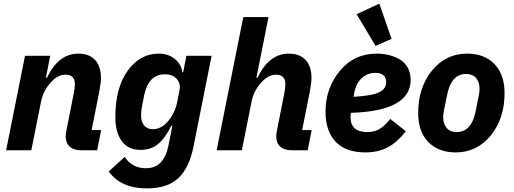

<svg xmlns="http://www.w3.org/2000/svg" viewBox="-20 -835 2855 1067"><path d="M154 0H14L119 -525H259L235 -403H241Q305 -537 415 -537Q476 -537 508.5 -501.5Q541 -466 541 -401Q541 -376 532 -327L489 -112H542L520 0H429Q389 0 367 -20.5Q345 -41 345 -76Q345 -89 348 -104L389 -312Q396 -345 396 -368Q396 -420 343 -420Q299 -420 258 -372Q219 -327 208 -270Z M761 -2Q691 -2 656 -51.5Q621 -101 621 -184Q621 -347 689.5 -442Q758 -537 862 -537Q915 -537 951.5 -507.5Q988 -478 993 -434H998L1016 -525H1156L1055 -19Q1032 97 971.5 154.5Q911 212 795 212Q653 212 584 118L673 37Q714 100 791 100Q891 100 916 -26L938 -136H932Q899 -69 859.5 -35.5Q820 -2 761 -2ZM830 -117Q878 -117 917 -165Q953 -209 965 -269L978 -335Q985 -369 963 -395.5Q941 -422 896 -422Q805 -422 781 -305L770 -249Q764 -221 764 -192Q764 -157 781.5 -137Q799 -117 830 -117Z M1184 0 1332 -740H1472L1405 -403H1411Q1475 -537 1585 -537Q1646 -537 1678.5 -501.5Q1711 -466 1711 -401Q1711 -376 1702 -327L1659 -112H1712L1690 0H1599Q1559 0 1537 -20.5Q1515 -41 1515 -76Q1515 -89 1518 -104L1559 -312Q1566 -345 1566 -368Q1566 -420 1513 -420Q1469 -420 1428 -372Q1389 -327 1378 -270L1324 0Z M2067 -580 1962 -756 2088 -815 2156 -619ZM2011 12Q1901 12 1845 -47.5Q1789 -107 1789 -214Q1789 -345 1868.5 -441Q1948 -537 2074 -537Q2106 -537 2137 -530Q2168 -523 2197 -507.5Q2226 -492 2244 -462Q2262 -432 2262 -391Q2262 -218 1930 -208Q1928 -196 1928 -185Q1928 -101 2021 -101Q2058 -101 2086.5 -116.5Q2115 -132 2149 -174L2235 -106Q2187 -43 2133.5 -15.5Q2080 12 2011 12ZM2066 -430Q2022 -430 1990 -400.5Q1958 -371 1949 -320L1945 -297Q2050 -303 2088 -322.5Q2126 -342 2126 -377Q2126 -430 2066 -430Z M2513 12Q2416 12 2360 -46Q2304 -104 2304 -207Q2304 -349 2381 -443Q2458 -537 2575 -537Q2672 -537 2728 -479Q2784 -421 2784 -318Q2784 -176 2707 -82Q2630 12 2513 12ZM2518 -101Q2600 -101 2623 -216L2642 -310Q2645 -328 2645 -341Q2645 -379 2625.5 -401.5Q2606 -424 2570 -424Q2488 -424 2465 -309L2446 -215Q2443 -197 2443 -184Q2443 -146 2462.5 -123.5Q2482 -101 2518 -101Z"/></svg>

Font: Aneliza
Style: Bold Italic
Weight: 700
Italic angle: -11.31°
Designer: Mike Abbink, Paul van der Laan, Pieter van Rosmalen
Foundry: Bold Monday
Version: Version 3.0